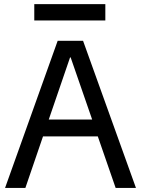

<svg xmlns="http://www.w3.org/2000/svg" viewBox="-20 -926 695 946"><path d="M499 -905.8V-825.2H148.9V-905.8ZM549.8 0 461.9 -253.9H191.9L105 0H4.9L264.2 -725.1H389.2L649.9 0ZM220.2 -336.9H434.1L328.1 -643.1H325.2Z"/></svg>

Font: Stilu
Style: Regular
Weight: 400
Designer: Genilson Lima Santos
Foundry: Genilson Lima Santos
Version: Version 1.200;PS 001.200;hotconv 1.0.88;makeotf.lib2.5.64775